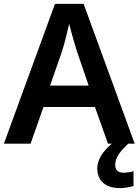

<svg xmlns="http://www.w3.org/2000/svg" viewBox="-20 -737 712 985"><path d="M534 0H554C509 37 479 82 479 126C479 190 521 228 594 228C624 228 645 223 665 217V141C653 145 633 149 613 149C587 149 571 136 571 109C571 72 593 43 638 0H671L409 -717H262L0 0H137L203 -188H467ZM374 -476 435 -298H237L299 -476C309 -508 325 -570 335 -615C343 -580 366 -500 374 -476Z"/></svg>

Font: Noto Sans Khmer UI SemiBold
Style: Regular
Weight: 600
Designer: Danh Hong and the Monotype Design Team
Foundry: Monotype Imaging Inc.
Version: Version 2.002